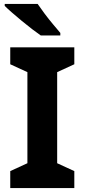

<svg xmlns="http://www.w3.org/2000/svg" viewBox="-20 -954 429 974"><path d="M32 -628V-714H357V-628L270 -588V-126L357 -86V0H32V-86L119 -126V-588ZM171 -934Q186 -912 206.5 -884.5Q227 -857 248.5 -831.5Q270 -806 286 -787V-774H187Q168 -787 142.5 -806.5Q117 -826 90.5 -848Q64 -870 41 -890Q18 -910 4 -924V-934Z"/></svg>

Font: BC Sans
Style: Bold
Weight: 700
Designer: Monotype Design Team
Province of B.C.
Foundry: Monotype Imaging Inc.
Version: Version 2.000;GOOG;noto-source:20170915:90ef993387c0